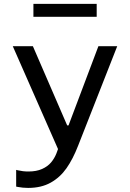

<svg xmlns="http://www.w3.org/2000/svg" viewBox="-20 -748 660 974"><path d="M44.8 -513.7H146.8L320.7 -112H327.7L479.2 -513.7H574.7L376 -8.2Q350 58.7 317.5 105.2Q285 151.7 237.2 178.5Q189.3 205.3 122.7 205.3Q108.7 205.3 95.9 204Q83.2 202.7 71.5 200.5Q65.7 199.7 62 198.7V113.8Q65.3 115 71.2 116Q84 119 96.9 120.5Q109.8 122 124.3 122Q165 122 193.4 109.2Q221.8 96.5 238.9 76.2Q256 56 266.2 30.3L290.8 -37.2L307 -19.5L294.7 54.5ZM470.5 -662.8H149.5V-728.3H470.5Z"/></svg>

Font: Monaspace Neon Var ExtraLight
Style: Regular
Weight: 200
Designer: Riley Cran and the Lettermatic Team
Version: Version 1.200 (Monaspace Neon Var)